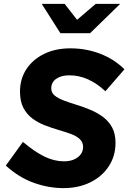

<svg xmlns="http://www.w3.org/2000/svg" viewBox="-20 -959 661 989"><path d="M307 10Q230 10 153.5 -17.5Q77 -45 10 -106L98 -228Q160 -176 210 -152Q260 -128 310 -128Q339 -128 361 -137.5Q383 -147 395.5 -163.5Q408 -180 408 -202Q408 -227 390.5 -243Q373 -259 344 -269.5Q315 -280 280.5 -290Q246 -300 211 -313.5Q176 -327 147 -348.5Q118 -370 100.5 -403.5Q83 -437 83 -487Q83 -552 115.5 -602Q148 -652 206.5 -681Q265 -710 343 -710Q424 -710 496.5 -682Q569 -654 621 -602L523 -489Q480 -529 434 -550Q388 -571 336 -571Q295 -571 269.5 -553Q244 -535 244 -504Q244 -481 262 -466.5Q280 -452 309.5 -441Q339 -430 374.5 -419Q410 -408 445 -393.5Q480 -379 509.5 -357.5Q539 -336 557 -303.5Q575 -271 575 -223Q575 -155 540 -102Q505 -49 444.5 -19.5Q384 10 307 10ZM291 -788 195 -939H313L377 -857L473 -939H599L444 -788Z"/></svg>

Font: Red Hat Mono
Style: Italic
Weight: 300
Italic angle: -12°
Monospace: yes
Designer: Pentagram, MCKL
Foundry: Pentagram, MCKL
Version: Version 1.023